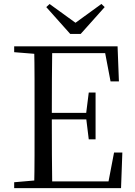

<svg xmlns="http://www.w3.org/2000/svg" viewBox="-20 -966 692 986"><path d="M234.7 -945.4 395.3 -829.1H340.2L500.8 -945.7L517.6 -929.6L394.5 -791.9H340.5L217.6 -929.6ZM52.8 0V-30.1L190.9 -42.1H202.2V0ZM155.3 0Q157.3 -83.6 157.4 -167.7Q157.5 -251.7 157.5 -336.8V-391.1Q157.5 -476.1 157.4 -560.4Q157.3 -644.8 155.3 -728H248.3Q247.1 -645.2 246.6 -559.4Q246.1 -473.5 246.1 -379.9V-357.6Q246.1 -257.3 246.6 -170.7Q247.1 -84.1 248.3 0ZM202.2 0V-34.3H576.6L532.4 -8.9L565.7 -182.5H608.3L601.6 0ZM202.2 -352.7V-386.4H442.5V-352.7ZM435.8 -250.4 422.2 -361.4V-382.4L435.8 -490.8H470.8V-250.4ZM52.8 -698V-728H202.2V-686.9H190.9ZM547.7 -548 514.8 -720.9 559.3 -693H202.2V-728H583.8L590.7 -548Z"/></svg>

Font: Noto Serif KR
Style: Regular
Weight: 200
Designer: Ryoko NISHIZUKA 西塚涼子 (kana & ideographs); Frank Grießhammer (Latin, Greek & Cyrillic); Wenlong ZHANG 张文龙 (bopomofo); San
Foundry: Adobe
Version: Version 2.001;hotconv 1.1.0;makeotfexe 2.6.0